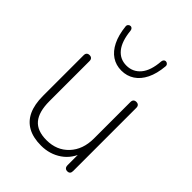

<svg xmlns="http://www.w3.org/2000/svg" viewBox="-213 -852 972 972"><g transform="rotate(45 272.5 -366.5)"><path d="M254 8Q197 8 159 -13Q121 -34 102 -75Q83 -116 83 -177V-468Q83 -479 88.5 -484.5Q94 -490 104 -490Q114 -490 119.5 -484.5Q125 -479 125 -468V-181Q125 -105 156 -68Q187 -31 254 -31Q327 -31 372.5 -79.5Q418 -128 418 -207V-468Q418 -479 423.5 -484.5Q429 -490 439 -490Q449 -490 454.5 -484.5Q460 -479 460 -468V-16Q460 6 440 6Q430 6 424.5 0Q419 -6 419 -16V-121H431Q412 -58 364 -25Q316 8 254 8ZM273 -548Q234 -548 204 -568Q174 -588 155 -626.5Q136 -665 130 -721Q129 -730 134.5 -735.5Q140 -741 147 -741Q153 -741 157.5 -736.5Q162 -732 163 -724Q170 -654 198.5 -619Q227 -584 273 -584Q319 -584 348.5 -619Q378 -654 383 -724Q384 -732 388.5 -736.5Q393 -741 399 -741Q406 -741 411.5 -735.5Q417 -730 416 -721Q411 -665 392 -626.5Q373 -588 342.5 -568Q312 -548 273 -548Z"/></g></svg>

Font: Nunito ExtraLight
Style: Regular
Weight: 200
Designer: Vernon Adams
Foundry: Vernon Adams
Version: Version 3.602